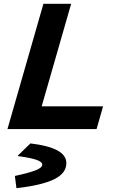

<svg xmlns="http://www.w3.org/2000/svg" viewBox="-20 -675 654 1004"><path d="M19 0 207 -655H352L198 -119H519L485 0ZM327 178Q327 231 263 262.5Q199 294 66 309L58 247V245Q132 229 166.5 215.5Q201 202 201 186Q201 171 170 160.5Q139 150 73 141V139L139 75Q233 86 280 111.5Q327 137 327 178Z"/></svg>

Font: Intel One Mono
Style: Bold Italic
Weight: 700
Italic angle: -16°
Monospace: yes
Designer: Fred Shallcrass
Foundry: Frere-Jones Type LLC
Version: Version 1.400;hotconv 1.1.0;makeotfexe 2.6.0;FJTRelease1.4